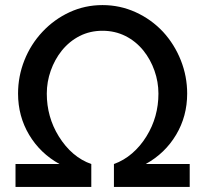

<svg xmlns="http://www.w3.org/2000/svg" viewBox="-20 -735 807 755"><path d="M339 0V-90Q262 -117 211 -199Q164 -275 164 -367Q164 -413 179.5 -457Q195 -501 223 -536Q253 -573 293.5 -593.5Q334 -614 383 -614Q432 -614 473 -593.5Q514 -573 544 -536Q572 -501 587.5 -457Q603 -413 603 -367Q603 -275 556 -199Q532 -160 499.5 -132Q467 -104 428 -90V0H726V-90H553Q629 -132 672.5 -205Q716 -278 716 -367Q716 -435 691 -498Q666 -561 621 -610Q575 -659 513.5 -687Q452 -715 383 -715Q314 -715 253.5 -687Q193 -659 147 -610Q101 -561 76 -498Q51 -435 51 -367Q51 -278 94.5 -205Q138 -132 214 -90H41V0Z"/></svg>

Font: RT Raleway SemiBold
Style: Regular
Weight: 400
Designer: Matt McInerney, Pablo Impallari, Rodrigo Fuenzalida — Edited by Milan Moffatt in April 2016
Foundry: Matt McInerney, Pablo Impallari, Rodrigo Fuenzalida — Edited by Milan Moffatt in April 2016
Version: Version 3.001